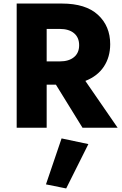

<svg xmlns="http://www.w3.org/2000/svg" viewBox="-20 -720 687 1082"><path d="M74 -700H329Q463 -700 532 -636.5Q601 -573 601 -471Q601 -399 565.5 -345Q530 -291 461 -264L643 0H445L295 -243H243V0H74ZM317 -557H243V-374H317Q368 -374 397 -398Q426 -422 426 -465Q426 -509 397 -533Q368 -557 317 -557ZM327 60 478 92 353 342 239 319Z"/></svg>

Font: Jost*
Style: Bold
Weight: 700
Version: Version 3.7